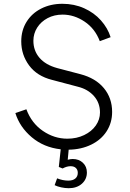

<svg xmlns="http://www.w3.org/2000/svg" viewBox="-20 -777 683 1012"><path d="M268 199 281 163Q311 175 340 175Q364 175 377 164Q390 153 390 134Q390 118 380 108.5Q370 99 352 99Q332 99 310 111L290 103L300 10Q211 0 147.5 -53.5Q84 -107 61 -181L119 -201Q146 -128 206 -87Q266 -46 335 -46Q384 -46 423.5 -65Q463 -84 485 -115.5Q507 -147 507 -184Q507 -235 475 -271Q443 -307 390 -320L254 -356Q175 -376 133.5 -432Q92 -488 92 -559Q92 -617 120 -662Q148 -707 197.5 -732Q247 -757 309 -757Q371 -757 423.5 -733.5Q476 -710 512 -669.5Q548 -629 563 -581L506 -560Q481 -626 426 -663Q371 -700 310 -700Q266 -700 231 -681.5Q196 -663 176 -631.5Q156 -600 156 -562Q156 -510 188 -472.5Q220 -435 282 -418L404 -386Q484 -365 527.5 -312.5Q571 -260 571 -187Q571 -130 542 -85Q513 -40 460.5 -14.5Q408 11 342 12L337 65Q353 61 363 61Q396 61 417 81Q438 101 438 132Q438 168 411.5 191.5Q385 215 342 215Q323 215 302.5 210.5Q282 206 268 199Z"/></svg>

Font: Evergrow Sans
Style: Light
Weight: 300
Foundry: 10Web
Version: Version 1.000